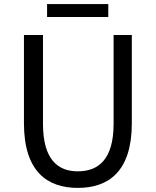

<svg xmlns="http://www.w3.org/2000/svg" viewBox="-20 -905 761 938"><path d="M360 13C510 13 624 -67 624 -303V-734H535V-300C535 -123 458 -68 360 -68C265 -68 190 -123 190 -300V-734H97V-303C97 -67 211 13 360 13ZM210 -822H509V-885H210Z"/></svg>

Font: Microsoft YaHei
Style: Regular
Weight: 400
Designer: Ryoko NISHIZUKA 西塚涼子 (kana, bopomofo & ideographs); Paul D. Hunt (Latin, Greek & Cyrillic); Sandoll Communications 산돌커뮤니
Foundry: Adobe
Version: Version 2.001;hotconv 1.0.111;makeotfexe 2.5.65597